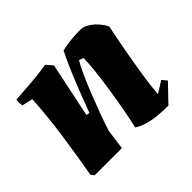

<svg xmlns="http://www.w3.org/2000/svg" viewBox="-117 -636 808 808"><g transform="rotate(-45 287.0 -232.0)"><path d="M474 12Q451 12 421 10Q391 8 361.5 0.5Q332 -7 310 -22Q319 -59 328 -108.5Q337 -158 345 -210.5Q353 -263 358 -308.5Q363 -354 363 -382Q354 -386 343 -389Q331 -370 314.5 -333.5Q298 -297 280.5 -253Q263 -209 247 -165.5Q231 -122 221 -89L209 0H47L36 -15Q43 -55 51.5 -106.5Q60 -158 68 -214Q76 -270 81 -321.5Q86 -373 88 -412L40 -423Q37 -440 39 -458Q86 -461 134.5 -465Q183 -469 229 -476L253 -448L202 -204L217 -201Q232 -241 251 -290.5Q270 -340 290 -386.5Q310 -433 326 -464Q358 -471 383 -473.5Q408 -476 437 -476Q457 -476 477 -463Q497 -450 512 -432Q527 -414 533 -399Q525 -359 516.5 -315Q508 -271 501 -228Q493 -183 486.5 -139Q480 -95 477 -53L529 -86L547 -64Z"/></g></svg>

Font: Albura ExtraBold
Style: Italic
Weight: 758
Italic angle: -7°
Designer: Mercedes Jáuregui
Foundry: Omnibus-Type Team
Version: Version 1.000; ttfautohint (v1.8.3)